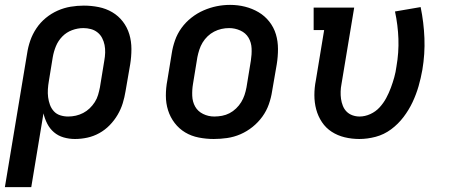

<svg xmlns="http://www.w3.org/2000/svg" viewBox="-21 -561 1841 786"><path d="M-1 205 90 -342Q94 -369 103 -395Q112 -421 128 -445Q144 -469 166.5 -487.5Q189 -506 215 -517.5Q241 -529 268 -533.5Q295 -538 322 -538Q353 -538 383 -532Q413 -526 438.5 -511Q464 -496 482 -472.5Q500 -449 508.5 -420.5Q517 -392 517 -360.5Q517 -329 512 -298L493 -188Q489 -163 481.5 -138.5Q474 -114 460.5 -91Q447 -68 428 -48.5Q409 -29 385.5 -16Q362 -3 336.5 2.5Q311 8 286 8Q262 8 239.5 1.5Q217 -5 200 -19.5Q183 -34 172.5 -54.5Q162 -75 157 -97L107 205ZM258 -84Q274 -84 289.5 -87.5Q305 -91 319.5 -98.5Q334 -106 346 -117.5Q358 -129 367 -143Q376 -157 380.5 -172.5Q385 -188 388 -203L406 -313Q409 -329 409.5 -345.5Q410 -362 407 -377Q404 -392 397 -405.5Q390 -419 378 -428.5Q366 -438 351 -442Q336 -446 320 -446Q297 -446 274 -437.5Q251 -429 234 -411.5Q217 -394 208 -372Q199 -350 195 -327L179 -229Q176 -212 175 -195.5Q174 -179 176 -163Q178 -147 183.5 -132Q189 -117 199.5 -105.5Q210 -94 225.5 -89Q241 -84 258 -84Z M854 8Q823 8 792.5 2Q762 -4 737 -19Q712 -34 694 -57.5Q676 -81 667 -109.5Q658 -138 658 -169.5Q658 -201 664 -232L682 -342Q686 -369 695.5 -396Q705 -423 722 -446.5Q739 -470 762.5 -488.5Q786 -507 812.5 -518.5Q839 -530 866 -535.5Q893 -541 921 -541Q953 -541 982.5 -533.5Q1012 -526 1037.5 -511Q1063 -496 1081.5 -472.5Q1100 -449 1108.5 -420.5Q1117 -392 1117 -360.5Q1117 -329 1112 -298L1093 -188Q1089 -161 1079.5 -134Q1070 -107 1053 -83.5Q1036 -60 1013 -41.5Q990 -23 963.5 -11.5Q937 0 909 4Q881 8 854 8ZM856 -84Q872 -84 888 -87Q904 -90 918.5 -97.5Q933 -105 945.5 -117Q958 -129 966.5 -143Q975 -157 980 -172Q985 -187 988 -203L1006 -313Q1010 -338 1009 -362.5Q1008 -387 996.5 -406.5Q985 -426 963 -436Q941 -446 917 -446Q901 -446 885.5 -442.5Q870 -439 855.5 -431.5Q841 -424 829 -412.5Q817 -401 808.5 -387Q800 -373 795 -357.5Q790 -342 787 -327L769 -217Q765 -193 766 -168.5Q767 -144 778 -124.5Q789 -105 810.5 -94.5Q832 -84 856 -84Q856 -84 856 -84Q856 -84 856 -84Z M1450 8Q1419 8 1390 1Q1361 -6 1337 -21.5Q1313 -37 1297 -61Q1281 -85 1273.5 -113Q1266 -141 1266 -171.5Q1266 -202 1272 -232L1306 -438H1263V-530H1429L1377 -217Q1374 -202 1373.5 -186.5Q1373 -171 1375 -156.5Q1377 -142 1382.5 -128Q1388 -114 1398 -104Q1408 -94 1422 -89Q1436 -84 1451 -84Q1473 -84 1495 -94Q1517 -104 1533 -121.5Q1549 -139 1560 -159.5Q1571 -180 1579 -201.5Q1587 -223 1593 -244.5Q1599 -266 1602 -289Q1612 -346 1610 -402Q1608 -458 1596 -514L1701 -532Q1714 -469 1716.5 -404.5Q1719 -340 1708 -275Q1702 -241 1692.5 -208Q1683 -175 1668 -143Q1653 -111 1631 -82Q1609 -53 1580 -31.5Q1551 -10 1517 -1Q1483 8 1450 8Z"/></svg>

Font: Iosevka Slab SmBdExObl
Style: Regular
Weight: 600
Width: 7
Italic angle: -9°
Monospace: yes
Designer: Belleve Invis
Foundry: Belleve Invis
Version: Version 11.1.0; ttfautohint (v1.8.3)